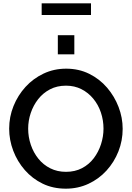

<svg xmlns="http://www.w3.org/2000/svg" viewBox="-20 -1127 792 1152"><path d="M375 5Q298 5 236 -25Q174 -55 129 -106.5Q84 -158 59.5 -222.5Q35 -287 35 -355Q35 -426 61 -490.5Q87 -555 133 -605.5Q179 -656 241.5 -685.5Q304 -715 377 -715Q453 -715 515.5 -684Q578 -653 622.5 -601Q667 -549 691.5 -485Q716 -421 716 -354Q716 -283 690.5 -218.5Q665 -154 619 -103.5Q573 -53 510.5 -24Q448 5 375 5ZM149 -355Q149 -305 165 -258Q181 -211 210.5 -174.5Q240 -138 282 -117Q324 -96 376 -96Q430 -96 472 -118Q514 -140 542.5 -177.5Q571 -215 586 -261.5Q601 -308 601 -355Q601 -405 585.5 -451.5Q570 -498 540 -534.5Q510 -571 468.5 -592Q427 -613 376 -613Q322 -613 280 -591Q238 -569 209 -532Q180 -495 164.5 -449Q149 -403 149 -355ZM327 -801V-916H426V-801ZM230 -1037V-1107H526V-1037Z"/></svg>

Font: Raleway Thin SemiBold
Style: Regular
Weight: 600
Version: Version 4.026